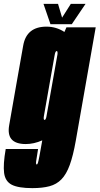

<svg xmlns="http://www.w3.org/2000/svg" viewBox="-76 -741 514 991"><path d="M91 230Q19.5 230 -14.8 212.8Q-49 195.5 -54.8 151.8Q-60.5 108 -46.5 28H120.5Q112.5 75 110.5 91.5Q108.5 108 113.5 108Q117 108 119.8 99.5Q122.5 91 127.5 65Q132.5 39 141.5 -13L142 -16.5Q99 2.5 57 2.5Q4 2.5 -17.5 -23.5Q-37 -48 -28.5 -95.5Q-11.5 -193 7.5 -301Q26.5 -409 43.8 -506.2Q61 -603.5 164 -603.5Q214.5 -603.5 256.5 -576L267 -600H418L315 -14Q301.5 62.5 284 110.5Q266.5 158.5 241.2 184.5Q216 210.5 179.5 220.2Q143 230 91 230ZM221 -462.5Q222 -475.5 218 -477Q217.5 -477.5 216.5 -477.5Q209.5 -477.5 205.8 -455Q202 -432.5 178.5 -301Q155 -167 151 -144.5Q147.5 -125 152.5 -122.5Q153 -122 154 -122Q159.5 -122 163 -136ZM184.5 -616 148.5 -721H223.5L244.5 -650L289.5 -721H365.5L294.5 -616Z"/></svg>

Font: Anybody UltraCondensed Black
Style: Italic
Weight: 900
Width: 1
Italic angle: -10°
Designer: Tyler Finck
Foundry: Etcetera Type Company
Version: Version 1.010; ttfautohint (v1.8.3) -l 8 -r 50 -G 200 -x 14 